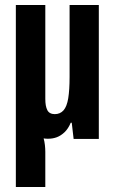

<svg xmlns="http://www.w3.org/2000/svg" viewBox="-20 -547 452 756"><path d="M42.4 189.2V-527.2H158.4V-157.9Q158.4 -143.2 160.3 -132.4Q162.2 -121.6 166.3 -113.5Q170.3 -105.5 177.8 -101.6Q185.2 -97.6 195.7 -97.6Q216.9 -97.6 230.2 -112.6Q243.4 -127.7 248.7 -160.3Q254 -193 254 -244V-527.2H369.1V0H269.9L262.5 -63.7H258.5Q248.8 -40.4 234.3 -26.5Q219.8 -12.7 203.8 -6.7Q187.9 -0.8 170.2 -0.8Q166.4 -0.8 161.6 -0.9Q156.8 -1 151.8 -2Q155.1 9.3 156.8 24Q158.4 38.7 158.4 50.7V189.2Z"/></svg>

Font: Archivo SemiBold ExtraCondensed
Style: Regular
Weight: 600
Width: 2
Version: Version 2.001